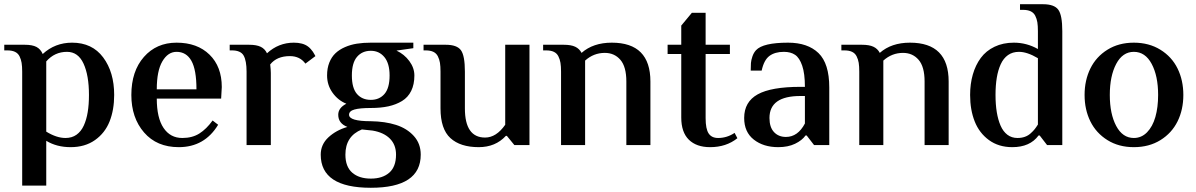

<svg xmlns="http://www.w3.org/2000/svg" viewBox="-21 -680 5607 900"><path d="M83 189.9V-344.2Q83 -369.1 80.3 -385.5Q77.6 -401.9 70.6 -416Q63.5 -430.2 49.3 -437Q35.2 -443.8 13.2 -443.8H-1V-470.2H95.2Q130.4 -470.2 149.9 -460Q169.4 -449.7 179.2 -426.8Q236.8 -480 316.9 -480Q411.1 -480 462.6 -410.9Q514.2 -341.8 514.2 -234.9Q514.2 -165 492.7 -110.8Q471.2 -56.6 424.3 -23.4Q377.4 9.8 310.1 9.8Q244.6 9.8 195.8 -20V189.9ZM286.1 -33.2Q315.9 -33.2 337.4 -48.3Q358.9 -63.5 371.6 -91.1Q384.3 -118.7 390.1 -154.3Q396 -189.9 396 -234.9Q396 -326.7 370.6 -381.8Q345.2 -437 293 -437Q234.9 -437 195.8 -392.1V-63Q244.1 -33.2 286.1 -33.2Z M816.9 9.8Q713.9 9.8 654.3 -59.1Q594.7 -127.9 594.7 -234.9Q594.7 -346.2 653.6 -413.1Q712.4 -480 806.6 -480Q903.8 -480 961.2 -423.8Q1018.6 -367.7 1018.6 -272L1015.6 -217.8H713.9Q713.9 -127.4 745.6 -80.3Q777.3 -33.2 833.5 -33.2Q880.4 -33.2 913.6 -54.2Q946.8 -75.2 975.6 -115.2L1001.5 -95.2Q938 9.8 816.9 9.8ZM713.9 -261.2H899.9Q899.9 -353 876.2 -395Q852.5 -437 806.6 -437Q766.1 -437 740 -392.3Q713.9 -347.7 713.9 -261.2Z M1134.8 0V-344.2Q1134.8 -395 1121.1 -419.4Q1107.4 -443.8 1065.9 -443.8H1055.7V-470.2H1146.5Q1181.2 -470.2 1200.9 -460.7Q1220.7 -451.2 1230.5 -430.2Q1284.7 -480 1356.4 -480Q1398.9 -480 1422.9 -461.9Q1429.7 -457 1436 -449.7Q1442.4 -442.4 1445.8 -437.3Q1449.2 -432.1 1453.1 -425Q1457 -418 1457.5 -417L1410.6 -381.8Q1384.8 -417 1337.9 -417Q1276.4 -417 1245.6 -377.9Q1248.5 -352.5 1248.5 -337.9V0Z M1717.3 200.2Q1482.4 200.2 1482.4 44.9Q1482.4 -2.9 1518.6 -36.4Q1554.7 -69.8 1607.4 -85Q1564.5 -101.6 1564.5 -142.1Q1564.5 -174.3 1602.5 -193.8Q1563.5 -209.5 1537.8 -245.4Q1512.2 -281.2 1512.2 -326.2Q1512.2 -360.4 1522.7 -386.7Q1533.2 -413.1 1551.5 -430.4Q1569.8 -447.8 1596.2 -459.2Q1622.6 -470.7 1652.1 -475.3Q1681.6 -480 1717.3 -480H1916.5V-454.1L1837.4 -442.9Q1874 -425.8 1897.7 -393.8Q1921.4 -361.8 1921.4 -326.2Q1921.4 -284.2 1906.5 -253.9Q1891.6 -223.6 1863.5 -206.5Q1835.4 -189.5 1799.6 -181.6Q1763.7 -173.8 1717.3 -173.8Q1666 -173.8 1640.6 -166.7Q1615.2 -159.7 1615.2 -142.1Q1615.2 -111.8 1717.3 -111.8Q1784.2 -110.8 1835.4 -94.5Q1886.7 -78.1 1918.9 -42.5Q1951.2 -6.8 1951.2 44.9Q1951.2 200.2 1717.3 200.2ZM1717.3 -211.9Q1757.3 -211.9 1781.2 -239.5Q1805.2 -267.1 1805.2 -326.2Q1805.2 -382.8 1780.8 -412.4Q1756.3 -441.9 1717.3 -441.9Q1676.8 -441.9 1652.6 -413.6Q1628.4 -385.3 1628.4 -326.2Q1628.4 -267.1 1652.3 -239.5Q1676.3 -211.9 1717.3 -211.9ZM1717.3 157.2Q1772 157.2 1803.7 129.4Q1835.4 101.6 1835.4 44.9Q1835.4 -1.5 1806.6 -30.3Q1777.8 -59.1 1725.6 -67.9L1675.3 -73.2Q1598.1 -42 1598.1 44.9Q1598.1 101.6 1630.1 129.4Q1662.1 157.2 1717.3 157.2Z M2223.1 9.8Q2136.7 9.8 2090.3 -32.7Q2043.9 -75.2 2043.9 -171.9V-344.2Q2043.9 -369.1 2041.3 -385.5Q2038.6 -401.9 2031.5 -416Q2024.4 -430.2 2010.3 -437Q1996.1 -443.8 1974.1 -443.8H1964.4V-470.2H2068.4Q2121.1 -470.2 2139.6 -444.6Q2158.2 -418.9 2158.2 -344.2V-171.9Q2158.2 -35.2 2252.9 -35.2Q2305.2 -35.2 2347.2 -95.2V-470.2H2460.9V0H2390.1L2355 -43H2350.1Q2301.3 9.8 2223.1 9.8Z M2608.9 0V-344.2Q2608.9 -369.1 2606.2 -385.5Q2603.5 -401.9 2596.4 -416Q2589.4 -430.2 2575.2 -437Q2561 -443.8 2539.1 -443.8H2524.9V-470.2H2621.1Q2655.8 -470.2 2675.3 -460.9Q2694.8 -451.7 2705.1 -432.1Q2759.3 -480 2846.7 -480Q3027.8 -480 3027.8 -297.9V0H2915V-297.9Q2915 -367.2 2887 -399.7Q2858.9 -432.1 2814 -432.1Q2761.7 -432.1 2721.7 -396V0Z M3307.6 9.8Q3243.7 9.8 3208 -25.1Q3172.4 -60.1 3172.4 -128.9V-426.8H3108.4V-470.2H3172.4V-560.1L3222.2 -620.1H3286.6V-470.2H3400.4V-426.8H3286.6V-126Q3286.6 -75.7 3300.8 -54.4Q3314.9 -33.2 3345.2 -33.2Q3386.7 -33.2 3422.4 -57.1L3435.5 -32.2Q3383.3 9.8 3307.6 9.8Z M3627 9.8Q3557.6 9.8 3512.5 -25.6Q3467.3 -61 3467.3 -127Q3467.3 -202.6 3530.8 -237.8Q3594.2 -272.9 3731 -272.9H3752Q3752 -335 3739.3 -372.1Q3726.6 -409.2 3705.8 -423.1Q3685.1 -437 3653.3 -437Q3611.8 -437 3585.9 -418Q3560.1 -398.9 3549.3 -349.1H3498Q3498 -371.1 3499 -384.5Q3500 -397.9 3505.9 -415.3Q3511.7 -432.6 3522.9 -444.8Q3555.7 -480 3672.9 -480Q3765.1 -480 3815.7 -431.2Q3866.2 -382.3 3866.2 -270V0H3794.9L3760.3 -44.9H3754.9Q3738.8 -22 3705.8 -6.1Q3672.9 9.8 3627 9.8ZM3663.1 -38.1Q3718.8 -38.1 3752 -101.1V-230H3731Q3585.9 -230 3585.9 -127Q3585.9 -83.5 3607.2 -60.8Q3628.4 -38.1 3663.1 -38.1Z M4006.8 0V-344.2Q4006.8 -369.1 4004.2 -385.5Q4001.5 -401.9 3994.4 -416Q3987.3 -430.2 3973.1 -437Q3959 -443.8 3937 -443.8H3922.9V-470.2H4019Q4053.7 -470.2 4073.2 -460.9Q4092.8 -451.7 4103 -432.1Q4157.2 -480 4244.6 -480Q4425.8 -480 4425.8 -297.9V0H4313V-297.9Q4313 -367.2 4284.9 -399.7Q4256.8 -432.1 4211.9 -432.1Q4159.7 -432.1 4119.6 -396V0Z M4724.1 9.8Q4660.2 9.8 4614.7 -23.4Q4569.3 -56.6 4547.9 -110.8Q4526.4 -165 4526.4 -234.9Q4526.4 -286.6 4539.1 -330.8Q4551.8 -375 4576.4 -408.4Q4601.1 -441.9 4640.9 -460.9Q4680.7 -480 4731.4 -480Q4791.5 -480 4844.2 -450.2V-534.2Q4844.2 -559.1 4841.6 -575.4Q4838.9 -591.8 4831.8 -606Q4824.7 -620.1 4810.5 -627Q4796.4 -633.8 4774.4 -633.8H4760.3V-660.2H4868.2Q4920.9 -660.2 4939.7 -634.5Q4958.5 -608.9 4958.5 -534.2V0H4887.2L4852.5 -44.9H4847.2Q4807.1 9.8 4724.1 9.8ZM4748.5 -33.2Q4767.6 -33.2 4783.2 -38.8Q4798.8 -44.4 4810.5 -55.2Q4822.3 -65.9 4829.1 -74.5Q4835.9 -83 4844.2 -96.2V-407.2Q4793.9 -437 4755.4 -437Q4725.6 -437 4704.1 -421.9Q4682.6 -406.7 4669.9 -378.9Q4657.2 -351.1 4651.4 -315.4Q4645.5 -279.8 4645.5 -234.9Q4645.5 -190.4 4651.4 -154.5Q4657.2 -118.7 4669.2 -91.1Q4681.2 -63.5 4701.2 -48.3Q4721.2 -33.2 4748.5 -33.2Z M5293.9 9.8Q5223.1 9.8 5170.2 -23.2Q5117.2 -56.2 5090.1 -111.1Q5063 -166 5063 -234.9Q5063 -303.7 5090.1 -358.9Q5117.2 -414.1 5170.2 -447Q5223.1 -480 5293.9 -480Q5364.7 -480 5418.2 -447Q5471.7 -414.1 5498.8 -358.9Q5525.9 -303.7 5525.9 -234.9Q5525.9 -166 5498.8 -111.1Q5471.7 -56.2 5418.5 -23.2Q5365.2 9.8 5293.9 9.8ZM5293.9 -33.2Q5329.6 -33.2 5355.7 -59.8Q5381.8 -86.4 5394.8 -131.6Q5407.7 -176.8 5407.7 -234.9Q5407.7 -324.2 5377.4 -380.6Q5347.2 -437 5293.9 -437Q5241.2 -437 5211.2 -380.4Q5181.2 -323.7 5181.2 -234.9Q5181.2 -146 5211.2 -89.6Q5241.2 -33.2 5293.9 -33.2Z"/></svg>

Font: El Messiri SemiBold
Style: Regular
Weight: 600
Designer: Mohamed Gaber
Foundry: Kief Type Foundry
Version: Version 2.007;PS 002.007;hotconv 1.0.88;makeotf.lib2.5.64775